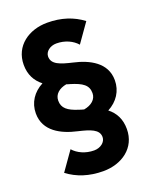

<svg xmlns="http://www.w3.org/2000/svg" viewBox="-164 -808 898 1103"><g transform="rotate(-20 284.5 -257.0)"><path d="M261 -713C149 -713 52 -647 52 -531C52 -471 76 -427 117 -395C58 -364 22 -311 22 -245C22 -136 119 -88 213 -67C285 -50 336 -34 336 13C336 44 304 69 265 69C212 69 166 47 139 16L58 131C116 175 188 199 274 199C387 199 483 133 483 17C483 -43 460 -87 419 -119C478 -150 514 -204 514 -270C514 -378 417 -426 323 -447C250 -464 200 -480 200 -528C200 -558 231 -583 270 -583C323 -583 368 -561 395 -530L476 -645C418 -689 347 -713 261 -713ZM291 -172C281 -175 271 -177 261 -181C198 -201 168 -224 168 -270C168 -309 199 -335 244 -343C246 -342 247 -342 249 -341L259 -338C260 -338 262 -337 263 -337C336 -315 368 -293 368 -244C368 -206 337 -180 291 -172Z"/></g></svg>

Font: Fixel Display ExtraBold
Style: Regular
Weight: 800
Designer: AlfaBravo + MacPaw
Foundry: Kyrylo Tkachov, Marchela Mozhyna, Serhii Makarenko, Maria Weinstein, Zakhar Kryvoshyya
Version: Version 1.211